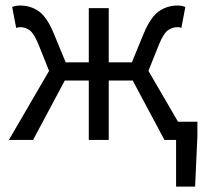

<svg xmlns="http://www.w3.org/2000/svg" viewBox="-20 -516 767 708"><path d="M629.3 172V0H603.1V-67H707.9V-14.9L699.5 172ZM12.8 0 161 -254.7 122.2 -351.5Q105.8 -392 89.9 -403.9Q73.9 -415.7 55.8 -415.7Q50.8 -415.7 47.7 -415.4Q44.6 -415 39.6 -413L24.9 -490.1Q37 -495.6 53.8 -495.6Q92.7 -495.6 122.8 -474.6Q152.8 -453.6 177.6 -394.1L222.2 -286.1H307.4V-486.1H381V-286.1H466.2L510.7 -394.1Q535.9 -453.6 566.3 -474.6Q596.6 -495.6 634.6 -495.6Q651.4 -495.6 663.4 -490.1L648.8 -413Q644.8 -415 641.2 -415.4Q637.6 -415.7 632.6 -415.7Q615 -415.7 598.8 -403.9Q582.6 -392 566.1 -351.5L527.3 -254.7L675.5 0H586.3L469.4 -219.1H381V0H307.4V-219.1H218.9L102 0Z"/></svg>

Font: Source Sans 3 VF
Style: Regular
Weight: 200
Designer: Paul D. Hunt
Foundry: Adobe
Version: Version 3.046;hotconv 1.0.118;makeotfexe 2.5.65603